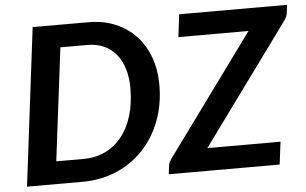

<svg xmlns="http://www.w3.org/2000/svg" viewBox="-51 -800 1394 876"><g transform="rotate(-5 646.5 -361.5)"><path d="M680.5 -410Q680.5 -320 651.5 -244.5Q622.5 -169 570.8 -114.8Q519 -60.5 448 -30.2Q377 0 293 0H38.5L127.5 -723H382.5Q451.5 -723 506.8 -699.5Q562 -676 600.5 -634.5Q639 -593 659.8 -535.5Q680.5 -478 680.5 -410ZM547.5 -407Q547.5 -455.5 535.5 -495Q523.5 -534.5 500.8 -562.2Q478 -590 445 -605Q412 -620 369.5 -620H245.5L181.5 -103.5H306Q360.5 -103.5 405 -124.5Q449.5 -145.5 481.2 -184.8Q513 -224 530.2 -280.2Q547.5 -336.5 547.5 -407ZM1287.5 -682.5Q1286 -674 1282.2 -666.5Q1278.5 -659 1273 -651.5L873.5 -103.5H1208.5L1195.5 0H687.5L692.5 -39.5Q693.5 -48 697.5 -55.5Q701.5 -63 706.5 -70.5L1107 -619.5H786L798.5 -723H1293Z"/></g></svg>

Font: Lato 2
Style: Bold Italic
Weight: 700
Italic angle: -7°
Designer: Lukasz Dziedzic with Adam Twardoch and Botio Nikoltchev
Foundry: tyPoland Lukasz Dziedzic
Version: Version 2.015; 2015-08-06; http://www.latofonts.com/